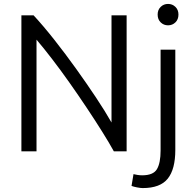

<svg xmlns="http://www.w3.org/2000/svg" viewBox="-20 -771 997 978"><path d="M89 0V-693H151Q201 -639 257 -568Q313 -497 367.5 -421Q422 -345 469.5 -273.5Q517 -202 548 -147V-693H625V0H560Q537 -42 501 -99.5Q465 -157 422 -221.5Q379 -286 333.5 -350.5Q288 -415 244.5 -471.5Q201 -528 166 -569V0ZM707 187Q696 187 678 183.5Q660 180 650 176L660 116Q668 118 680 120Q692 122 704 122Q761 122 779.5 90.5Q798 59 798 -4V-518H873V-7Q873 91 834.5 139Q796 187 707 187ZM836 -642Q814 -642 798.5 -657Q783 -672 783 -697Q783 -721 798.5 -736Q814 -751 836 -751Q858 -751 873.5 -736Q889 -721 889 -697Q889 -672 873.5 -657Q858 -642 836 -642Z"/></svg>

Font: Ubuntu Sans
Style: Regular
Weight: 400
Designer: Dalton Maag Ltd
Foundry: Dalton Maag Ltd
Version: Version 1.006; ttfautohint (v1.8.4.7-5d5b)